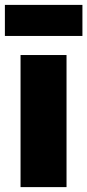

<svg xmlns="http://www.w3.org/2000/svg" viewBox="-25 -765 357 785"><path d="M247 -540V0H59V-540ZM312 -745V-618H-5V-745Z"/></svg>

Font: Pathway Extreme SemiCondensed ExtraBold
Style: Regular
Weight: 800
Width: 4
Version: Version 1.001;gftools[0.9.26]